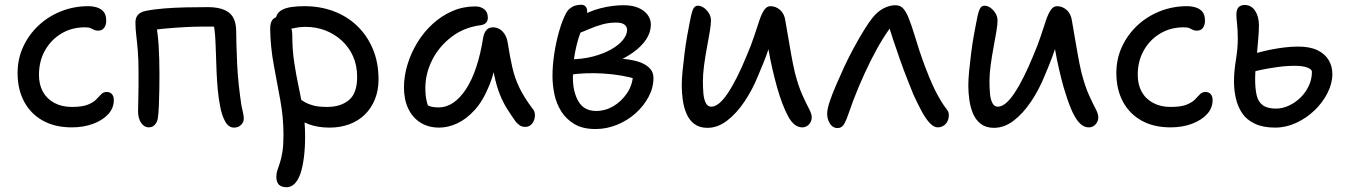

<svg xmlns="http://www.w3.org/2000/svg" viewBox="-20 -527 5663 808"><path d="M282 9Q211 9 160 -19.5Q109 -48 81.5 -99.5Q54 -151 54 -220Q54 -279 77.5 -330Q101 -381 142 -419.5Q183 -458 237 -479.5Q291 -501 351 -501Q371 -501 388.5 -495.5Q406 -490 416.5 -477Q427 -464 427 -440Q427 -422 418.5 -410Q410 -398 393 -398Q382 -398 375.5 -401.5Q369 -405 361.5 -408.5Q354 -412 337 -412Q282 -412 238.5 -386Q195 -360 169.5 -315Q144 -270 144 -212Q144 -171 160.5 -141Q177 -111 208.5 -94Q240 -77 282 -77Q326 -77 349.5 -86.5Q373 -96 385 -108.5Q397 -121 406 -130.5Q415 -140 429 -140Q443 -140 451 -131Q459 -122 459 -106Q459 -72 435.5 -46.5Q412 -21 372 -6Q332 9 282 9Z M965 10Q942 10 927.5 -16Q913 -42 906 -82Q900 -112 896.5 -149Q893 -186 891.5 -223.5Q890 -261 889 -293Q888 -325 887 -346Q886 -375 883.5 -395.5Q881 -416 878 -436L900 -415H826Q795 -415 751.5 -412.5Q708 -410 666 -406Q624 -402 596 -395L632 -450Q644 -394 647.5 -337Q651 -280 651 -215Q651 -186 650.5 -150Q650 -114 648.5 -81Q647 -48 644 -28Q641 -12 631 -1.5Q621 9 606 9Q587 9 574 -10Q561 -29 561 -58Q561 -80 562 -109Q563 -138 563 -169Q563 -200 563 -225Q563 -275 560 -312Q557 -349 553.5 -377.5Q550 -406 550 -433Q550 -453 561 -465Q572 -477 593 -481Q627 -488 671 -491.5Q715 -495 763 -496Q811 -497 855 -497Q913 -497 943.5 -474Q974 -451 974 -393Q974 -374 975 -338Q976 -302 978 -257.5Q980 -213 985 -168Q990 -123 996 -83Q999 -69 1002.5 -53.5Q1006 -38 1006 -28Q1006 -13 994.5 -1.5Q983 10 965 10Z M1367 10Q1318 10 1280 -4Q1242 -18 1219.5 -39.5Q1197 -61 1197 -86Q1197 -98 1203 -107Q1209 -116 1223 -116Q1233 -116 1242 -110Q1251 -104 1264 -96.5Q1277 -89 1298.5 -83Q1320 -77 1357 -77Q1413 -77 1448 -105.5Q1483 -134 1483 -203Q1483 -251 1466 -289.5Q1449 -328 1418.5 -356Q1388 -384 1349 -399Q1310 -414 1265 -414Q1242 -414 1220 -409Q1198 -404 1182 -404Q1170 -404 1160.5 -409.5Q1151 -415 1146 -425Q1141 -435 1141 -445Q1141 -472 1169 -486.5Q1197 -501 1261 -501Q1327 -501 1383.5 -480Q1440 -459 1482.5 -418.5Q1525 -378 1549 -321Q1573 -264 1573 -193Q1573 -147 1558 -109.5Q1543 -72 1515.5 -45Q1488 -18 1450 -4Q1412 10 1367 10ZM1185 261Q1173 261 1163 256.5Q1153 252 1148 242Q1143 232 1143 217Q1143 202 1147.5 189Q1152 176 1158 158Q1164 140 1168.5 112Q1173 84 1173 40Q1173 -33 1159.5 -106Q1146 -179 1132 -254.5Q1118 -330 1117 -406Q1117 -431 1126.5 -443.5Q1136 -456 1154 -456Q1170 -456 1182.5 -445.5Q1195 -435 1202.5 -417.5Q1210 -400 1210 -379Q1210 -319 1218 -265.5Q1226 -212 1237 -161Q1248 -110 1256 -59Q1264 -8 1264 46Q1264 95 1259 135Q1254 175 1244.5 203Q1235 231 1220 246Q1205 261 1185 261Z M1828 10Q1783 10 1749.5 -11Q1716 -32 1698 -70Q1680 -108 1680 -159Q1680 -207 1695 -256Q1710 -305 1737 -349Q1764 -393 1801.5 -427Q1839 -461 1884 -480.5Q1929 -500 1980 -500Q2003 -500 2018 -488Q2033 -476 2033 -452Q2033 -440 2025.5 -431.5Q2018 -423 2003 -421Q1933 -412 1880.5 -372Q1828 -332 1799 -275Q1770 -218 1770 -156Q1770 -127 1775 -103.5Q1780 -80 1797 -43L1745 -112Q1768 -89 1783.5 -82Q1799 -75 1826 -75Q1890 -75 1940.5 -151Q1991 -227 2014 -372Q2018 -391 2028 -401.5Q2038 -412 2055 -412Q2079 -412 2096 -393.5Q2113 -375 2117 -345Q2126 -287 2136.5 -241.5Q2147 -196 2167 -155.5Q2187 -115 2221 -70Q2230 -60 2231 -47Q2232 -34 2227.5 -21.5Q2223 -9 2213.5 -1Q2204 7 2191 7Q2177 7 2168 1Q2159 -5 2151 -14Q2132 -41 2115 -67.5Q2098 -94 2084 -128.5Q2070 -163 2060 -210.5Q2050 -258 2046 -323L2079 -324Q2065 -232 2039 -167.5Q2013 -103 1978 -64.5Q1943 -26 1904.5 -8Q1866 10 1828 10Z M2486 16Q2432 16 2397 -5Q2362 -26 2341.5 -59Q2321 -92 2313 -131Q2305 -170 2305 -207Q2305 -251 2312.5 -300.5Q2320 -350 2333 -395.5Q2346 -441 2362 -471Q2369 -484 2379 -492Q2389 -500 2401 -503.5Q2413 -507 2426 -507Q2438 -507 2444.5 -499.5Q2451 -492 2451 -479Q2451 -464 2442 -441Q2433 -418 2421 -385Q2409 -352 2400 -306.5Q2391 -261 2391 -200Q2391 -140 2414.5 -100Q2438 -60 2489 -60Q2527 -60 2561 -80Q2595 -100 2618.5 -134.5Q2642 -169 2644 -212L2655 -195Q2629 -203 2594 -209Q2559 -215 2520 -217.5Q2481 -220 2443.5 -218.5Q2406 -217 2378 -212L2379 -277Q2433 -278 2476.5 -289.5Q2520 -301 2552.5 -319.5Q2585 -338 2602 -359.5Q2619 -381 2619 -401Q2619 -414 2608.5 -423Q2598 -432 2572 -432Q2543 -432 2515.5 -424.5Q2488 -417 2460 -405Q2432 -393 2398 -380Q2384 -376 2372.5 -383.5Q2361 -391 2362 -403Q2362 -417 2376 -429.5Q2390 -442 2404 -448Q2458 -480 2508 -492.5Q2558 -505 2604 -505Q2641 -505 2666.5 -494Q2692 -483 2705.5 -464.5Q2719 -446 2719 -424Q2719 -391 2699.5 -361.5Q2680 -332 2646 -307.5Q2612 -283 2571 -266Q2530 -249 2487 -242L2494 -281Q2544 -283 2586.5 -280.5Q2629 -278 2661 -269Q2693 -260 2711.5 -242.5Q2730 -225 2730 -199Q2730 -158 2709.5 -119.5Q2689 -81 2655 -50.5Q2621 -20 2577 -2Q2533 16 2486 16Z M2957 11Q2924 11 2902.5 -5Q2881 -21 2869.5 -47.5Q2858 -74 2853.5 -105.5Q2849 -137 2849 -167Q2849 -193 2852.5 -229Q2856 -265 2861 -304Q2866 -343 2872 -377Q2878 -411 2882 -430Q2888 -465 2895 -484Q2902 -503 2916 -503Q2930 -503 2942.5 -494Q2955 -485 2963.5 -471Q2972 -457 2972 -440Q2972 -424 2967 -394Q2962 -364 2955 -327Q2948 -290 2943 -252.5Q2938 -215 2938 -185Q2938 -160 2940 -135Q2942 -110 2950 -94Q2958 -78 2973 -78Q3005 -78 3043 -135Q3081 -192 3122 -292Q3141 -336 3153.5 -374Q3166 -412 3175.5 -440.5Q3185 -469 3196 -485Q3207 -501 3222 -501Q3245 -501 3263 -485Q3281 -469 3285 -440Q3290 -411 3296.5 -373Q3303 -335 3310 -295.5Q3317 -256 3325 -222Q3340 -164 3356.5 -127.5Q3373 -91 3384.5 -69.5Q3396 -48 3396 -34Q3396 -22 3390.5 -12Q3385 -2 3376 3.5Q3367 9 3356 9Q3322 9 3297 -37Q3272 -83 3250 -160Q3240 -196 3230.5 -237Q3221 -278 3214 -319Q3207 -360 3203 -395H3237Q3227 -359 3212.5 -315.5Q3198 -272 3171 -210Q3147 -150 3113 -99.5Q3079 -49 3039.5 -19Q3000 11 2957 11Z M3505 12Q3491 12 3481.5 3.5Q3472 -5 3466.5 -19Q3461 -33 3461 -49Q3461 -67 3471 -97.5Q3481 -128 3497.5 -166.5Q3514 -205 3532 -244Q3551 -285 3573 -325.5Q3595 -366 3615 -398.5Q3635 -431 3650 -450Q3672 -478 3697.5 -491.5Q3723 -505 3749 -505Q3770 -505 3783 -489Q3796 -473 3805 -448Q3816 -421 3826.5 -386Q3837 -351 3849 -314.5Q3861 -278 3874 -244Q3890 -202 3903.5 -172Q3917 -142 3929 -121Q3941 -100 3951 -85Q3961 -72 3967 -63Q3973 -54 3973 -43Q3973 -28 3967 -16Q3961 -4 3950 2.5Q3939 9 3926 9Q3910 9 3892.5 -9.5Q3875 -28 3858 -60Q3841 -92 3824 -129Q3815 -152 3799.5 -190.5Q3784 -229 3768 -274.5Q3752 -320 3738 -362Q3724 -404 3717 -432H3744Q3721 -405 3695.5 -364Q3670 -323 3644.5 -272Q3619 -221 3595 -164.5Q3571 -108 3551 -49Q3543 -24 3533 -6Q3523 12 3505 12Z M4163 11Q4130 11 4108.5 -5Q4087 -21 4075.5 -47.5Q4064 -74 4059.5 -105.5Q4055 -137 4055 -167Q4055 -193 4058.5 -229Q4062 -265 4067 -304Q4072 -343 4078 -377Q4084 -411 4088 -430Q4094 -465 4101 -484Q4108 -503 4122 -503Q4136 -503 4148.5 -494Q4161 -485 4169.5 -471Q4178 -457 4178 -440Q4178 -424 4173 -394Q4168 -364 4161 -327Q4154 -290 4149 -252.5Q4144 -215 4144 -185Q4144 -160 4146 -135Q4148 -110 4156 -94Q4164 -78 4179 -78Q4211 -78 4249 -135Q4287 -192 4328 -292Q4347 -336 4359.5 -374Q4372 -412 4381.5 -440.5Q4391 -469 4402 -485Q4413 -501 4428 -501Q4451 -501 4469 -485Q4487 -469 4491 -440Q4496 -411 4502.5 -373Q4509 -335 4516 -295.5Q4523 -256 4531 -222Q4546 -164 4562.5 -127.5Q4579 -91 4590.5 -69.5Q4602 -48 4602 -34Q4602 -22 4596.5 -12Q4591 -2 4582 3.5Q4573 9 4562 9Q4539 9 4520.5 -12Q4502 -33 4486.5 -71Q4471 -109 4456 -160Q4446 -196 4436.5 -237Q4427 -278 4420 -319Q4413 -360 4409 -395H4443Q4436 -371 4427.5 -344Q4419 -317 4407 -284.5Q4395 -252 4377 -210Q4353 -150 4319 -99.5Q4285 -49 4245.5 -19Q4206 11 4163 11Z M4906 9Q4835 9 4784 -19.5Q4733 -48 4705.5 -99.5Q4678 -151 4678 -220Q4678 -279 4701.5 -330Q4725 -381 4766 -419.5Q4807 -458 4861 -479.5Q4915 -501 4975 -501Q4995 -501 5012.5 -495.5Q5030 -490 5040.5 -477Q5051 -464 5051 -440Q5051 -422 5042.5 -410Q5034 -398 5017 -398Q5006 -398 4999.5 -401.5Q4993 -405 4985.5 -408.5Q4978 -412 4961 -412Q4906 -412 4862.5 -386Q4819 -360 4793.5 -315Q4768 -270 4768 -212Q4768 -171 4784.5 -141Q4801 -111 4832.5 -94Q4864 -77 4906 -77Q4950 -77 4973.5 -86.5Q4997 -96 5009 -108.5Q5021 -121 5030 -130.5Q5039 -140 5053 -140Q5067 -140 5075 -131Q5083 -122 5083 -106Q5083 -72 5059.5 -46.5Q5036 -21 4996 -6Q4956 9 4906 9Z M5346 10Q5295 10 5260.5 -6.5Q5226 -23 5207.5 -50.5Q5189 -78 5181 -113Q5173 -148 5173 -184Q5173 -225 5181 -274Q5189 -323 5189 -362Q5189 -401 5186 -426.5Q5183 -452 5183 -465Q5183 -478 5186.5 -487Q5190 -496 5198 -501Q5206 -506 5218 -506Q5246 -506 5262 -481.5Q5278 -457 5278 -421Q5278 -398 5275.5 -367.5Q5273 -337 5270 -305Q5267 -273 5264.5 -244Q5262 -215 5262 -195Q5262 -154 5268.5 -126Q5275 -98 5294.5 -84Q5314 -70 5350 -70Q5377 -70 5404 -82.5Q5431 -95 5453 -116.5Q5475 -138 5488 -166Q5501 -194 5501 -225Q5501 -235 5482 -242.5Q5463 -250 5430 -250Q5393 -250 5357 -245Q5321 -240 5289.5 -233.5Q5258 -227 5235 -220Q5226 -219 5217.5 -223Q5209 -227 5204 -234Q5199 -241 5199 -250Q5199 -265 5205 -274.5Q5211 -284 5225 -289Q5244 -297 5270.5 -304.5Q5297 -312 5327 -318Q5357 -324 5386.5 -327.5Q5416 -331 5443 -331Q5492 -331 5523.5 -316Q5555 -301 5571 -275Q5587 -249 5587 -215Q5587 -176 5566.5 -135.5Q5546 -95 5512 -62.5Q5478 -30 5435 -10Q5392 10 5346 10Z"/></svg>

Font: Shantell Sans
Style: Regular
Weight: 400
Designer: Stephen Nixon, Anya Danilova, Shantell Martin
Foundry: Arrow Type
Version: Version 1.008;[ac192a2d6]